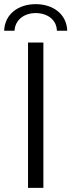

<svg xmlns="http://www.w3.org/2000/svg" viewBox="-21 -905 344 925"><path d="M49 -757C52 -810 96 -842 151 -842C207 -842 252 -810 253 -757H303C300 -837 235 -885 151 -885C67 -885 2 -837 -1 -757ZM188 0V-700H114V0Z"/></svg>

Font: Montserrat Z
Style: Regular
Weight: 400
Designer: Julieta Ulanovsky
Foundry: Julieta Ulanovsky
Version: Version 8.000